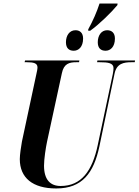

<svg xmlns="http://www.w3.org/2000/svg" viewBox="-20 -1056 784 1086"><path d="M479 -890V-882H490C542 -919 611 -987 644 -1027L645 -1036H543C527 -987 506 -939 479 -890ZM397 -769C424 -769 450 -790 450 -838C450 -870 432 -885 407 -885C373 -885 353 -855 353 -817C353 -784 370 -769 397 -769ZM577 -769C604 -769 630 -790 630 -838C630 -870 612 -885 586 -885C553 -885 533 -855 533 -817C533 -784 550 -769 577 -769ZM298 10C446 10 510 -78 542 -227L628 -640C640 -697 680 -704 723 -704H742L744 -714H531L529 -704H545C590 -704 622 -700 622 -671C622 -664 621 -650 618 -637L533 -236C502 -89 440 -4 323 -4C264 -4 229 -40 229 -119C229 -157 239 -221 246 -254L330 -642C341 -696 372 -704 411 -704H427L429 -714H122L119 -704H133C169 -704 192 -699 192 -675C192 -665 189 -651 184 -629L104 -255C99 -226 92 -181 92 -156C92 -50 165 10 298 10Z"/></svg>

Font: Noto Serif Display Condensed
Style: Bold Italic
Weight: 700
Width: 3
Italic angle: -12°
Designer: Monotype Design Team
Foundry: Monotype Imaging Inc.
Version: Version 2.009